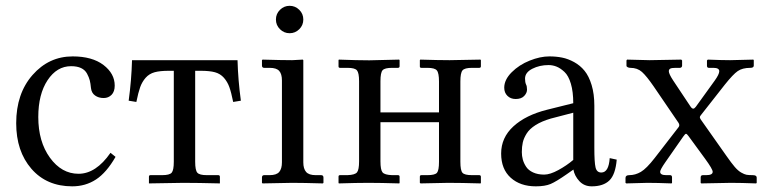

<svg xmlns="http://www.w3.org/2000/svg" viewBox="-20 -639 2682 671"><path d="M383.8 -90.8Q352.1 -35.6 315.4 -11.7Q278.8 12.2 232.4 12.2Q143.1 12.2 89.8 -49.1Q36.6 -110.4 36.6 -208.5Q36.6 -312 93.8 -377Q150.9 -441.9 233.9 -441.9Q302.2 -441.9 341.6 -411.9Q380.9 -381.8 380.9 -339.8Q380.9 -318.8 369.9 -307.6Q358.9 -296.4 342.3 -296.4Q324.7 -296.4 312.3 -305.2Q299.8 -314 297.9 -331.5Q296.4 -347.7 293.7 -358.2Q291 -368.7 284.2 -381.6Q277.3 -394.5 263.4 -401.1Q249.5 -407.7 228.5 -407.7Q178.7 -407.7 146.2 -358.6Q113.8 -309.6 113.8 -230Q113.8 -144 154.5 -87.9Q195.3 -31.7 254.4 -31.7Q315.4 -31.7 366.2 -105Z M681.6 -391.6H662.1V-73.7Q662.1 -43.9 669.7 -35.4Q677.2 -26.9 702.6 -26.9H742.7Q748.5 -26.9 748.5 -21V2Q670.4 0 620.6 0L500.5 2V-21.5Q500.5 -26.9 505.9 -26.9H546.9Q572.8 -26.9 580.1 -35.6Q587.4 -44.4 587.4 -73.7V-391.6H569.8Q539.1 -391.6 520.3 -386.5Q501.5 -381.3 489 -367.2Q476.6 -353 470 -334.7Q463.4 -316.4 456.5 -282.7L429.7 -287.1Q439.5 -358.9 441.4 -428.7H810.1Q812 -358.9 821.8 -287.1L794.9 -282.7Q788.1 -316.4 781.5 -334.7Q774.9 -353 762.5 -367.2Q750 -381.3 731.2 -386.5Q712.4 -391.6 681.6 -391.6Z M1040 -428.7V-71.8Q1040 -49.3 1049.8 -38.1Q1059.6 -26.9 1083 -26.9H1102.1Q1110.4 -26.9 1110.4 -18.6V0L1108.4 2Q1040 0 1001 0L897.5 2L895.5 0V-18.6Q895.5 -26.9 903.3 -26.9H922.4Q946.3 -26.9 955.8 -38.1Q965.3 -49.3 965.3 -71.8V-357.9Q965.3 -380.4 955.8 -391.1Q946.3 -401.9 922.4 -401.9H903.3Q895.5 -401.9 895.5 -410.2V-428.7L897.5 -430.7Q965.3 -428.7 1001 -428.7L1038.1 -430.7ZM958.5 -536.9Q944.3 -550.8 944.3 -570.8Q944.3 -590.8 958.5 -604.7Q972.7 -618.7 992.2 -618.7Q1011.7 -618.7 1025.9 -604.7Q1040 -590.8 1040 -570.8Q1040 -550.8 1025.9 -536.9Q1011.7 -522.9 992.2 -522.9Q972.7 -522.9 958.5 -536.9Z M1234.9 -355Q1234.9 -384.3 1227.5 -393.1Q1220.2 -401.9 1194.3 -401.9H1168.5Q1163.1 -401.9 1163.1 -406.7V-428.7L1164.1 -430.7Q1229 -428.2 1270.5 -428.2L1375 -430.7L1376.5 -428.7V-407.7Q1376.5 -401.9 1370.6 -401.9H1350.1Q1324.7 -401.9 1317.1 -393.6Q1309.6 -385.3 1309.6 -355V-246.1H1514.2V-354Q1514.2 -383.8 1506.8 -392.8Q1499.5 -401.9 1473.6 -401.9H1452.6Q1447.3 -401.9 1447.3 -406.7V-428.7L1448.7 -430.7Q1511.2 -428.7 1551.3 -428.7L1659.2 -430.7L1660.6 -428.7V-407.2Q1660.6 -401.9 1654.8 -401.9H1629.4Q1604 -401.9 1596.4 -393.1Q1588.9 -384.3 1588.9 -354V-73.7Q1588.9 -43.5 1596.2 -35.2Q1603.5 -26.9 1629.4 -26.9H1654.8Q1660.6 -26.9 1660.6 -21V0L1659.7 2Q1590.3 0 1546.4 0L1449.7 2L1447.3 0V-21.5Q1447.3 -26.9 1452.6 -26.9H1473.6Q1500.5 -26.9 1507.3 -35.4Q1514.2 -43.9 1514.2 -73.7V-211.9H1309.6V-75.2Q1309.6 -45.4 1316.9 -36.6Q1324.2 -27.8 1350.1 -26.9H1370.6Q1376.5 -26.9 1376.5 -21.5V0L1375.5 2Q1309.6 0 1267.6 0Q1227.1 0 1164.1 2L1163.1 0V-22Q1163.1 -26.9 1168.5 -26.9H1194.3Q1220.7 -27.8 1227.8 -36.9Q1234.9 -45.9 1234.9 -75.2Z M1983.4 -245.1 1904.8 -224.6Q1873 -215.3 1851.8 -201.9Q1830.6 -188.5 1820.6 -172.4Q1810.5 -156.2 1807.1 -141.4Q1803.7 -126.5 1803.7 -107.4Q1803.7 -94.2 1807.1 -81.5Q1810.5 -68.8 1818.6 -56.4Q1826.7 -43.9 1843 -36.4Q1859.4 -28.8 1881.8 -28.8Q1902.3 -28.8 1931.4 -44.7Q1960.4 -60.5 1983.4 -80.1ZM2047.9 12.2Q2021.5 12.2 2004.6 -6.1Q1987.8 -24.4 1983.9 -46.4L1960.9 -30.3Q1923.8 -4.4 1904.3 3.9Q1884.8 12.2 1852.5 12.2Q1798.3 12.2 1764.9 -17.8Q1731.4 -47.9 1731.4 -102.5Q1731.4 -158.2 1774.4 -197.5Q1817.4 -236.8 1891.6 -255.4L1983.4 -278.3Q1983.4 -318.4 1975.1 -346.4Q1966.8 -374.5 1952.6 -387.7Q1938.5 -400.9 1925 -406.2Q1911.6 -411.6 1897 -411.6Q1865.7 -411.6 1840.3 -398.7Q1814.9 -385.7 1814.9 -364.3Q1814.9 -351.6 1818.4 -343.8Q1821.8 -337.9 1821.8 -325.7Q1821.8 -314 1811.8 -303.5Q1801.8 -293 1782.2 -293Q1764.6 -293 1753.4 -304Q1742.2 -314.9 1742.2 -332.5Q1742.2 -360.4 1768.3 -386.5Q1794.4 -412.6 1831.1 -427.2Q1867.7 -441.9 1899.9 -441.9Q1923.8 -441.9 1944.6 -437.7Q1965.3 -433.6 1986.6 -421.9Q2007.8 -410.2 2022.9 -391.6Q2038.1 -373 2047.6 -341.8Q2057.1 -310.5 2057.1 -269.5V-122.6Q2057.1 -71.8 2061.3 -54Q2065.4 -36.1 2081.5 -36.1Q2107.4 -36.1 2110.8 -86.4L2135.3 -81.1Q2130.9 -28.8 2109.6 -8.3Q2088.4 12.2 2047.9 12.2Z M2340.8 -401.9Q2326.7 -401.9 2322 -398.9Q2317.4 -396 2317.4 -390.1Q2317.4 -380.9 2332.5 -357.9L2392.6 -267.6Q2397.9 -259.3 2402.8 -259.3Q2406.7 -259.3 2411.6 -265.6L2477.5 -356.9Q2493.7 -379.4 2493.7 -390.1Q2493.7 -401.9 2473.1 -401.9H2457.5Q2450.7 -401.9 2450.7 -409.2V-427.7L2453.6 -430.7Q2501.5 -428.7 2531.7 -428.7L2612.8 -430.7L2614.3 -428.7V-409.7Q2614.3 -401.9 2602.1 -401.9Q2574.7 -401.9 2558.3 -390.6Q2542 -379.4 2513.2 -343.3L2429.2 -236.3Q2425.8 -232.4 2425.8 -229Q2425.8 -226.6 2429.2 -221.2L2519 -93.8Q2536.1 -69.3 2547.6 -55.9Q2559.1 -42.5 2570.1 -36.1Q2581.1 -29.8 2588.6 -28.3Q2596.2 -26.9 2610.4 -26.9Q2624.5 -26.9 2624.5 -18.6V0L2622.6 2Q2568.8 0 2534.7 0L2430.7 2L2428.7 0V-19Q2428.7 -26.9 2436.5 -26.9H2448.2Q2470.7 -26.9 2470.7 -38.6Q2470.7 -47.9 2444.3 -84L2385.7 -164.1Q2380.4 -171.4 2377.4 -171.4Q2374.5 -171.4 2367.7 -161.6L2304.7 -71.3Q2287.1 -45.9 2287.1 -38.6Q2287.1 -26.9 2308.1 -26.9H2321.8Q2328.6 -26.9 2328.6 -19V0L2327.1 2Q2275.4 0 2242.7 0L2168.5 2L2166 0V-17.1Q2166 -26.9 2179.2 -26.9Q2200.2 -26.9 2219.7 -38.3Q2239.3 -49.8 2268.1 -86.9L2351.6 -194.8Q2354 -197.8 2354 -201.7Q2354 -205.6 2351.1 -210L2264.2 -337.4Q2239.7 -373 2223.6 -387.5Q2207.5 -401.9 2183.1 -401.9Q2177.7 -401.9 2173.6 -404.1Q2169.4 -406.2 2169.4 -409.2V-427.7L2171.4 -430.7L2250.5 -428.7L2360.8 -430.7L2363.8 -427.7V-409.7Q2363.8 -406.2 2361.6 -404.1Q2359.4 -401.9 2356.4 -401.9Z"/></svg>

Font: Libertinage
Style: l
Weight: 400
Designer: OSP
Foundry: OSP
Version: Version 1.0; 2008; OFL relea